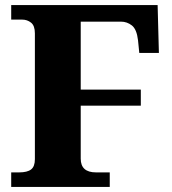

<svg xmlns="http://www.w3.org/2000/svg" viewBox="-20 -734 674 754"><path d="M24 0V-57H55Q87 -57 102 -68.5Q117 -80 117 -109V-603Q117 -633 102 -645Q87 -657 67 -657H24V-714H599L604 -526H527L522 -576Q517 -619 498 -634Q479 -649 455 -649H297V-382H533V-319H297V-111Q297 -57 357 -57H411V0Z"/></svg>

Font: Noto Serif Lao ExtraBold
Style: Regular
Weight: 800
Designer: Monotype Design Team
Foundry: Monotype Imaging Inc.
Version: Version 2.003; ttfautohint (v1.8.4.7-5d5b)